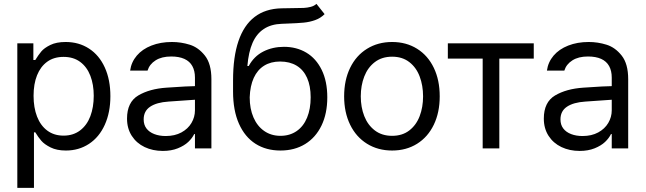

<svg xmlns="http://www.w3.org/2000/svg" viewBox="-20 -749 3258 969"><path d="M67.4 -530.3H148.4V-446.3H158.2Q173.8 -471.7 188.5 -489.3Q203.1 -506.8 233.9 -522Q264.6 -537.1 311.5 -537.1Q377.9 -537.1 429.2 -503.9Q480.5 -470.7 508.8 -408.7Q537.1 -346.7 537.1 -263.7Q537.1 -181.6 508.8 -119.1Q480.5 -56.6 429.2 -22.9Q377.9 10.7 312.5 10.7Q266.6 10.7 235.4 -4.9Q204.1 -20.5 188.5 -38.6Q172.9 -56.6 158.2 -81.1H151.4V199.2H67.4ZM300.8 -64.5Q349.6 -64.5 384.3 -90.8Q418.9 -117.2 436 -162.6Q453.1 -208 453.1 -265.6Q453.1 -322.3 436 -366.7Q418.9 -411.1 384.8 -436.5Q350.6 -461.9 300.8 -461.9Q252 -461.9 218.3 -437.5Q184.6 -413.1 167 -369.1Q149.4 -325.2 149.4 -265.6Q149.4 -206.1 167 -160.6Q184.6 -115.2 218.8 -89.8Q252.9 -64.5 300.8 -64.5Z M885.7 -240.2 830.1 -236.3Q770.5 -232.4 737.8 -210.4Q705.1 -188.5 705.1 -146.5Q705.1 -119.1 719.2 -100.6Q733.4 -82 758.8 -72.3Q784.2 -62.5 816.4 -62.5Q862.3 -62.5 895.5 -80.6Q928.7 -98.6 946.3 -128.4Q963.9 -158.2 963.9 -192.4V-357.4Q963.9 -391.6 950.7 -415.5Q937.5 -439.5 910.6 -451.7Q883.8 -463.9 843.8 -463.9Q795.9 -463.9 765.1 -444.3Q734.4 -424.8 724.6 -392.6H636.7Q642.6 -435.5 670.4 -468.3Q698.2 -501 744.1 -519Q790 -537.1 847.7 -537.1Q893.6 -537.1 937.5 -523.4Q981.4 -509.8 1014.2 -468.3Q1046.9 -426.8 1046.9 -349.6V0H963.9V-72.3H960Q950.2 -51.8 930.2 -32.7Q910.2 -13.7 877.4 -0.5Q844.7 12.7 801.8 12.7Q751 12.7 710 -6.8Q668.9 -26.4 645 -63.5Q621.1 -100.6 621.1 -150.4Q621.1 -233.4 677.7 -267.1Q734.4 -300.8 820.3 -306.6Q830.1 -307.6 914.1 -312.5L969.7 -314.5L970.7 -246.1Q961.9 -246.1 885.7 -240.2Z M1427.7 -629.9Q1421.9 -629.9 1415.5 -629.4Q1409.2 -628.9 1402.3 -628.9Q1347.7 -627 1311 -602.5Q1274.4 -578.1 1254.4 -532.2Q1234.4 -486.3 1228.5 -416H1235.4Q1261.7 -464.8 1308.6 -488.8Q1355.5 -512.7 1413.1 -512.7Q1476.6 -512.7 1525.9 -483.4Q1575.2 -454.1 1603.5 -396.5Q1631.8 -338.9 1631.8 -257.8Q1631.8 -175.8 1602.5 -115.2Q1573.2 -54.7 1520 -22Q1466.8 10.7 1395.5 10.7Q1323.2 10.7 1269.5 -23.4Q1215.8 -57.6 1186 -124.5Q1156.2 -191.4 1156.2 -287.1V-342.8Q1156.2 -461.9 1183.6 -542Q1210.9 -622.1 1265.1 -663.6Q1319.3 -705.1 1400.4 -707Q1420.9 -708 1458 -708Q1495.1 -708 1513.2 -709Q1531.2 -710 1548.3 -714.4Q1565.4 -718.8 1577.1 -729.5L1618.2 -677.7Q1597.7 -657.2 1570.3 -647.5Q1543 -637.7 1512.7 -634.8Q1482.4 -631.8 1427.7 -629.9ZM1547.9 -257.8Q1547.9 -315.4 1529.8 -356Q1511.7 -396.5 1477.1 -417.5Q1442.4 -438.5 1393.6 -438.5Q1346.7 -438.5 1313 -417.5Q1279.3 -396.5 1260.7 -356Q1242.2 -315.4 1240.2 -257.8Q1240.2 -200.2 1259.3 -156.2Q1278.3 -112.3 1313.5 -87.9Q1348.6 -63.5 1395.5 -63.5Q1442.4 -63.5 1477.1 -87.4Q1511.7 -111.3 1529.8 -155.3Q1547.9 -199.2 1547.9 -257.8Z M1716.8 -262.7Q1716.8 -344.7 1747.1 -406.7Q1777.3 -468.8 1832.5 -502.9Q1887.7 -537.1 1959 -537.1Q2030.3 -537.1 2085 -502.9Q2139.6 -468.8 2169.4 -406.7Q2199.2 -344.7 2199.2 -262.7Q2199.2 -181.6 2169.4 -119.6Q2139.6 -57.6 2085 -23.4Q2030.3 10.7 1959 10.7Q1887.7 10.7 1832.5 -23.4Q1777.3 -57.6 1747.1 -119.6Q1716.8 -181.6 1716.8 -262.7ZM2115.2 -262.7Q2115.2 -317.4 2098.1 -362.8Q2081.1 -408.2 2045.9 -435.5Q2010.7 -462.9 1959 -462.9Q1907.2 -462.9 1871.6 -435.5Q1835.9 -408.2 1818.4 -362.8Q1800.8 -317.4 1800.8 -262.7Q1800.8 -208 1818.4 -163.1Q1835.9 -118.2 1871.6 -90.8Q1907.2 -63.5 1959 -63.5Q2010.7 -63.5 2045.9 -90.8Q2081.1 -118.2 2098.1 -163.1Q2115.2 -208 2115.2 -262.7Z M2240.2 -530.3H2673.8V-453.1H2500V0H2416V-453.1H2240.2Z M2989.3 -240.2 2933.6 -236.3Q2874 -232.4 2841.3 -210.4Q2808.6 -188.5 2808.6 -146.5Q2808.6 -119.1 2822.8 -100.6Q2836.9 -82 2862.3 -72.3Q2887.7 -62.5 2919.9 -62.5Q2965.8 -62.5 2999 -80.6Q3032.2 -98.6 3049.8 -128.4Q3067.4 -158.2 3067.4 -192.4V-357.4Q3067.4 -391.6 3054.2 -415.5Q3041 -439.5 3014.2 -451.7Q2987.3 -463.9 2947.3 -463.9Q2899.4 -463.9 2868.7 -444.3Q2837.9 -424.8 2828.1 -392.6H2740.2Q2746.1 -435.5 2773.9 -468.3Q2801.8 -501 2847.7 -519Q2893.6 -537.1 2951.2 -537.1Q2997.1 -537.1 3041 -523.4Q3085 -509.8 3117.7 -468.3Q3150.4 -426.8 3150.4 -349.6V0H3067.4V-72.3H3063.5Q3053.7 -51.8 3033.7 -32.7Q3013.7 -13.7 2981 -0.5Q2948.2 12.7 2905.3 12.7Q2854.5 12.7 2813.5 -6.8Q2772.5 -26.4 2748.5 -63.5Q2724.6 -100.6 2724.6 -150.4Q2724.6 -233.4 2781.2 -267.1Q2837.9 -300.8 2923.8 -306.6Q2933.6 -307.6 3017.6 -312.5L3073.2 -314.5L3074.2 -246.1Q3065.4 -246.1 2989.3 -240.2Z"/></svg>

Font: WEMIX Pretendard Variable
Style: Regular
Weight: 400
Designer: Base glyphs from Inter by Rasmus Andersson; Hangeul glyphs from Noto Sans CJK(Source Han Sans) by Jang Soo-young and Kan
Foundry: Kil Hyung-jin
Version: Version 1.000;Glyphs 3.2 (3208)